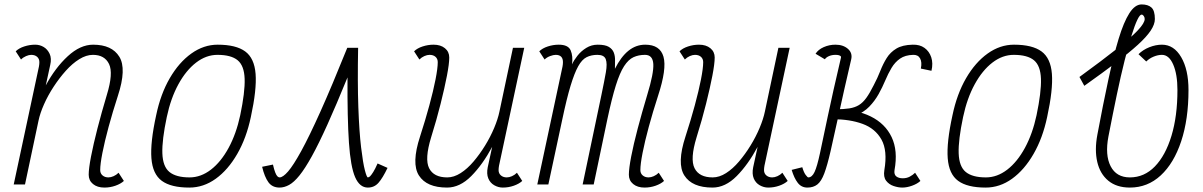

<svg xmlns="http://www.w3.org/2000/svg" viewBox="-20 -834 5440 868"><path d="M516 -53 540 -16Q526 -3 502 5.5Q478 14 452 14Q420 14 400.5 -2Q381 -18 381 -44Q381 -72 391.5 -126.5Q402 -181 420.5 -253Q439 -325 463 -405Q493 -503 473 -544.5Q453 -586 400 -586Q370 -586 338.5 -566.5Q307 -547 277.5 -514Q248 -481 222.5 -442Q197 -403 179 -362.5Q161 -322 154 -288L93 0H42L156 -533Q157 -538 157.5 -543.5Q158 -549 158 -553Q158 -568 148 -577Q138 -586 121 -586Q111 -586 98 -580.5Q85 -575 75 -565L51 -602Q65 -616 89.5 -624Q114 -632 139 -632Q160 -632 177.5 -621.5Q195 -611 204.5 -590.5Q214 -570 207 -540L187 -448Q230 -528 286.5 -580Q343 -632 401 -632Q486 -632 519.5 -577.5Q553 -523 513 -401Q489 -327 471 -260.5Q453 -194 443 -143Q433 -92 433 -65Q433 -50 443.5 -41Q454 -32 470 -32Q481 -32 493.5 -37.5Q506 -43 516 -53Z M836 14Q753 14 711.5 -16.5Q670 -47 664.5 -118.5Q659 -190 686 -313Q706 -409 747.5 -480.5Q789 -552 845 -592Q901 -632 964 -632Q1047 -632 1088.5 -601.5Q1130 -571 1135.5 -500Q1141 -429 1114 -305Q1094 -210 1052.5 -138Q1011 -66 955.5 -26Q900 14 836 14ZM837 -32Q888 -32 933.5 -67Q979 -102 1013.5 -165.5Q1048 -229 1066 -313Q1088 -418 1086 -477.5Q1084 -537 1054.5 -561.5Q1025 -586 963 -586Q912 -586 866.5 -551Q821 -516 786.5 -453Q752 -390 734 -305Q712 -201 714 -141Q716 -81 746 -56.5Q776 -32 837 -32Z M1687 -95 1732 -75Q1710 -29 1691 -7.5Q1672 14 1643 14Q1606 14 1585.5 -33Q1565 -80 1557.5 -189Q1550 -298 1551 -484Q1500 -359 1460.5 -271.5Q1421 -184 1390 -128Q1359 -72 1334 -41Q1309 -10 1287 2Q1265 14 1244 14Q1211 14 1193.5 -10Q1176 -34 1165 -80L1214 -90Q1219 -68 1224 -55Q1229 -42 1234 -37Q1239 -32 1244 -32Q1259 -32 1282.5 -59Q1306 -86 1342 -151.5Q1378 -217 1429 -330.5Q1480 -444 1550 -618H1599Q1596 -461 1600 -349.5Q1604 -238 1612.5 -167.5Q1621 -97 1629.5 -64.5Q1638 -32 1643 -32Q1648 -32 1653.5 -37.5Q1659 -43 1667.5 -56.5Q1676 -70 1687 -95Z M1876 -565 1852 -602Q1866 -616 1890.5 -624Q1915 -632 1940 -632Q1972 -632 1991.5 -616Q2011 -600 2011 -574Q2011 -546 2000.5 -491.5Q1990 -437 1972 -365Q1954 -293 1929 -213Q1899 -115 1920 -73.5Q1941 -32 2002 -32Q2032 -32 2062.5 -51.5Q2093 -71 2121 -104Q2149 -137 2173 -176Q2197 -215 2214 -255.5Q2231 -296 2238 -330L2299 -618H2350L2236 -85Q2235 -80 2234.5 -74.5Q2234 -69 2234 -65Q2234 -50 2244.5 -41Q2255 -32 2271 -32Q2282 -32 2294.5 -37.5Q2307 -43 2317 -53L2341 -16Q2327 -3 2303 5.5Q2279 14 2253 14Q2233 14 2214.5 3.5Q2196 -7 2187.5 -27.5Q2179 -48 2185 -78L2205 -170Q2162 -90 2110.5 -38Q2059 14 2001 14Q1909 14 1874 -40.5Q1839 -95 1879 -217Q1903 -291 1921 -357.5Q1939 -424 1949 -475Q1959 -526 1959 -553Q1959 -568 1949 -577Q1939 -586 1922 -586Q1911 -586 1898.5 -580.5Q1886 -575 1876 -565Z M2894 14Q2862 14 2842.5 -2Q2823 -18 2823 -44Q2823 -72 2833.5 -126.5Q2844 -181 2863 -253Q2882 -325 2906 -405Q2936 -503 2933.5 -544.5Q2931 -586 2896 -586Q2867 -586 2844 -575.5Q2821 -565 2801.5 -535Q2782 -505 2764 -447.5Q2746 -390 2726 -296L2664 0H2614L2699 -405Q2712 -467 2719 -507Q2726 -547 2718.5 -566.5Q2711 -586 2681 -586Q2653 -586 2632 -575.5Q2611 -565 2594 -534.5Q2577 -504 2559.5 -446.5Q2542 -389 2522 -294L2459 0H2409L2523 -533Q2524 -538 2524.5 -543.5Q2525 -549 2525 -553Q2525 -586 2492 -586Q2482 -586 2467 -580.5Q2452 -575 2442 -565L2418 -602Q2432 -616 2456.5 -624Q2481 -632 2506 -632Q2549 -632 2560 -606Q2571 -580 2566 -543Q2574 -561 2590.5 -582Q2607 -603 2630.5 -617.5Q2654 -632 2682 -632Q2716 -632 2732.5 -622Q2749 -612 2755 -596Q2761 -580 2760.5 -560.5Q2760 -541 2760 -523Q2787 -577 2821 -604.5Q2855 -632 2897 -632Q2964 -632 2979.5 -577.5Q2995 -523 2955 -401Q2931 -327 2913 -260.5Q2895 -194 2885 -143Q2875 -92 2875 -65Q2875 -50 2885.5 -41Q2896 -32 2912 -32Q2923 -32 2935.5 -37.5Q2948 -43 2958 -53L2982 -16Q2968 -3 2944 5.5Q2920 14 2894 14Z M3076 -565 3052 -602Q3066 -616 3090.5 -624Q3115 -632 3140 -632Q3172 -632 3191.5 -616Q3211 -600 3211 -574Q3211 -546 3200.5 -491.5Q3190 -437 3172 -365Q3154 -293 3129 -213Q3099 -115 3120 -73.5Q3141 -32 3202 -32Q3232 -32 3262.5 -51.5Q3293 -71 3321 -104Q3349 -137 3373 -176Q3397 -215 3414 -255.5Q3431 -296 3438 -330L3499 -618H3550L3436 -85Q3435 -80 3434.5 -74.5Q3434 -69 3434 -65Q3434 -50 3444.5 -41Q3455 -32 3471 -32Q3482 -32 3494.5 -37.5Q3507 -43 3517 -53L3541 -16Q3527 -3 3503 5.5Q3479 14 3453 14Q3433 14 3414.5 3.5Q3396 -7 3387.5 -27.5Q3379 -48 3385 -78L3405 -170Q3362 -90 3310.5 -38Q3259 14 3201 14Q3109 14 3074 -40.5Q3039 -95 3079 -217Q3103 -291 3121 -357.5Q3139 -424 3149 -475Q3159 -526 3159 -553Q3159 -568 3149 -577Q3139 -586 3122 -586Q3111 -586 3098.5 -580.5Q3086 -575 3076 -565Z M3630 14Q3603 14 3586.5 -7.5Q3570 -29 3559 -66L3607 -78Q3614 -54 3622.5 -43Q3631 -32 3634 -32Q3651 -32 3662.5 -56.5Q3674 -81 3687 -141.5Q3700 -202 3722 -307Q3744 -412 3782 -574Q3783 -578 3780 -580.5Q3777 -583 3771.5 -584.5Q3766 -586 3757 -586Q3741 -586 3728 -580.5Q3715 -575 3709 -566L3667 -591Q3679 -610 3704 -621Q3729 -632 3757 -632Q3792 -632 3813.5 -613Q3835 -594 3828 -565Q3794 -419 3772 -317.5Q3750 -216 3735 -151Q3720 -86 3706.5 -50Q3693 -14 3675 0Q3657 14 3630 14ZM4059 14Q4041 14 4020 7Q3999 0 3986 -17Q3973 -34 3978 -65H4024Q4021 -45 4032 -36.5Q4043 -28 4061 -28Q4079 -28 4093 -35.5Q4107 -43 4117 -53L4141 -16Q4127 -3 4103.5 5.5Q4080 14 4059 14ZM3978 -65Q3993 -153 3965 -203Q3937 -253 3879.5 -274Q3822 -295 3746 -295L3756 -340Q3851 -340 3916.5 -307.5Q3982 -275 4011 -214Q4040 -153 4024 -65ZM3746 -295 3756 -340Q3795 -340 3820 -344Q3845 -348 3863 -359Q3881 -370 3896.5 -391.5Q3912 -413 3930 -449Q3947 -481 3959.5 -513Q3972 -545 3988.5 -571.5Q4005 -598 4032.5 -614.5Q4060 -631 4106 -632Q4138 -633 4159.5 -617.5Q4181 -602 4190 -575Q4199 -548 4191 -514L4143 -524Q4149 -553 4139.5 -570Q4130 -587 4108 -586Q4072 -585 4049 -569Q4026 -553 4010.5 -527Q3995 -501 3982 -470Q3969 -439 3952 -408.5Q3935 -378 3910 -352Q3885 -326 3845.5 -310.5Q3806 -295 3746 -295Z M4436 14Q4353 14 4311.5 -16.5Q4270 -47 4264.5 -118.5Q4259 -190 4286 -313Q4306 -409 4347.5 -480.5Q4389 -552 4445 -592Q4501 -632 4564 -632Q4647 -632 4688.5 -601.5Q4730 -571 4735.5 -500Q4741 -429 4714 -305Q4694 -210 4652.5 -138Q4611 -66 4555.5 -26Q4500 14 4436 14ZM4437 -32Q4488 -32 4533.5 -67Q4579 -102 4613.5 -165.5Q4648 -229 4666 -313Q4688 -418 4686 -477.5Q4684 -537 4654.5 -561.5Q4625 -586 4563 -586Q4512 -586 4466.5 -551Q4421 -516 4386.5 -453Q4352 -390 4334 -305Q4312 -201 4314 -141Q4316 -81 4346 -56.5Q4376 -32 4437 -32Z M5088 14Q5028 14 4990.5 -17Q4953 -48 4940.5 -102Q4928 -156 4941 -225Q4967 -364 4990.5 -473Q5014 -582 5037 -658Q5060 -734 5085.5 -774Q5111 -814 5141 -814Q5170 -814 5185.5 -800Q5201 -786 5201 -748Q5201 -724 5182 -695.5Q5163 -667 5124 -631.5Q5085 -596 5025 -550.5Q4965 -505 4882 -446L4860 -486Q4963 -561 5028 -612.5Q5093 -664 5124 -697Q5155 -730 5155 -748Q5155 -756 5150.5 -762Q5146 -768 5141 -768Q5133 -768 5121.5 -744Q5110 -720 5095.5 -673.5Q5081 -627 5064 -559.5Q5047 -492 5029 -406Q5011 -320 4991 -217Q4975 -133 5001 -82.5Q5027 -32 5088 -32Q5153 -32 5201 -81.5Q5249 -131 5276 -220Q5303 -309 5303 -427Q5303 -498 5284 -542Q5265 -586 5233 -586Q5215 -586 5195.5 -578Q5176 -570 5162 -556L5127 -589Q5147 -609 5176 -620.5Q5205 -632 5233 -632Q5287 -632 5320 -575.5Q5353 -519 5353 -427Q5353 -295 5320 -195.5Q5287 -96 5227.5 -41Q5168 14 5088 14Z"/></svg>

Font: Victor Mono Thin
Style: Italic
Weight: 100
Italic angle: -12°
Monospace: yes
Designer: Rune Bjørnerås
Version: Version 1.561;gftools[0.9.30]